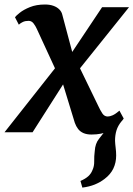

<svg xmlns="http://www.w3.org/2000/svg" viewBox="-43 -587 592 852"><path d="M322.5 245.5 314 216Q336 206.5 348.5 195.2Q361 184 367.5 167.5Q375.5 150.5 375 128.5Q374.5 106.5 377.5 83Q379.5 50 396.2 29.2Q413 8.5 425.5 -8.5L496.5 -49Q480.5 -29.5 474 -8.8Q467.5 12 467.5 37.5Q468 51 470.2 68.8Q472.5 86.5 472.5 103Q472.5 134.5 460 160.8Q447.5 187 421 207Q401.5 222 377.5 231.8Q353.5 241.5 322.5 245.5ZM363 10Q342 10 327.2 3.5Q312.5 -3 303.5 -14.8Q294.5 -26.5 289 -42L221 -264.5L266 -258L101.5 0H-23L235 -327L224 -234L120.5 -458.5Q114.5 -472 105.8 -483.2Q97 -494.5 84 -494.5Q69.5 -494.5 59 -489.8Q48.5 -485 40.5 -477.5L23.5 -510.5Q27.5 -516.5 44.5 -530.2Q61.5 -544 90 -555.5Q118.5 -567 156.5 -567Q178 -567 194 -561.2Q210 -555.5 220.2 -545.2Q230.5 -535 233.5 -521.5L291.5 -304L247.5 -311.5L410 -555H529.5L278 -241.5L288 -333.5L393 -117Q401.5 -98.5 410.8 -84.2Q420 -70 435 -70Q444.5 -70 457 -75.5Q469.5 -81 487 -96L506 -61Q502.5 -54.5 486 -37.2Q469.5 -20 439 -5Q408.5 10 363 10Z"/></svg>

Font: Merriweather SemiBold
Style: Italic
Weight: 600
Italic angle: -7.8°
Version: Version 2.101